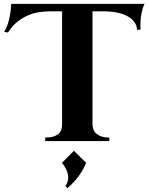

<svg xmlns="http://www.w3.org/2000/svg" viewBox="-20 -720 758 980"><path d="M538.1 0H210.9V-18.1Q237.8 -18.1 254.4 -23.7Q271 -29.3 280.5 -38.6Q290 -47.9 293.5 -60.1Q296.9 -72.3 296.9 -85.9V-662.1H234.9Q209 -662.1 180.4 -658Q151.9 -653.8 123.5 -641.8Q95.2 -629.9 68.8 -608.9Q42.5 -587.9 21 -554.2L1 -557.1Q14.2 -577.6 21.2 -602.3Q28.3 -627 32.2 -648.9Q36.1 -674.3 37.1 -700.2H717.8Q710.9 -686.5 707 -671.9Q703.1 -657.2 700.7 -642.8Q698.2 -628.4 697.5 -615.5Q696.8 -602.5 696.8 -592.8Q696.8 -587.4 696.8 -583.3Q696.8 -579.1 697.3 -576.2Q697.8 -572.8 698.2 -569.8L680.2 -566.9Q678.2 -588.9 667.7 -604.5Q657.2 -620.1 641.8 -630.6Q626.5 -641.1 607.9 -647.5Q589.4 -653.8 571.5 -657Q553.7 -660.2 538.1 -661.1Q522.5 -662.1 513.2 -662.1H452.1V-85.9Q452.1 -76.2 455.1 -64.5Q458 -52.7 467.3 -42.5Q476.6 -32.2 493.4 -25.1Q510.3 -18.1 538.1 -18.1ZM314 229Q323.7 215.8 326.7 201.2Q329.6 186.5 326.9 171.4Q324.2 156.2 316.2 140.9Q308.1 125.5 296.4 110.8L357.4 49.8L419.4 110.8Q408.7 140.1 384.5 174.8Q360.4 209.5 324.2 240.2Z"/></svg>

Font: Uncial Antiqua
Style: Regular
Weight: 400
Version: Version 1.000